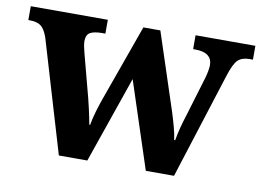

<svg xmlns="http://www.w3.org/2000/svg" viewBox="-66 -630 986 724"><g transform="rotate(10 427.0 -268.0)"><path d="M71 -430Q60 -461 45 -472Q30 -483 1 -483H-3V-536H292V-483H279Q249 -483 234 -474.5Q219 -466 219 -441Q219 -433 221.5 -420.5Q224 -408 227 -397L261 -268Q271 -232 279.5 -194.5Q288 -157 292 -134H295Q299 -158 308 -188.5Q317 -219 327 -246L429 -531H494L591 -236Q599 -211 607 -181.5Q615 -152 617 -133H621Q625 -157 631.5 -182Q638 -207 648 -238L692 -384Q696 -397 698.5 -411.5Q701 -426 701 -434Q701 -483 635 -483H628V-536H857V-483H844Q815 -483 799.5 -468Q784 -453 769 -405L640 0H532L423 -332L308 0H199Z"/></g></svg>

Font: Noto Serif Gurmukhi
Style: Bold
Weight: 700
Designer: Vaibhav Singh and the Monotype Design Team
Foundry: Monotype Imaging Inc.
Version: Version 2.004; ttfautohint (v1.8.4.7-5d5b)